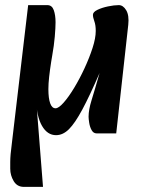

<svg xmlns="http://www.w3.org/2000/svg" viewBox="-20 -511 563 750"><path d="M20 148Q20 135 20 122Q20 109 21.5 91Q23 73 27 43L90 -491H165Q183 -491 190 -471.5Q197 -452 197 -424Q197 -403 194 -368Q191 -333 184 -294L180 -270Q175 -238 172 -211Q169 -184 169 -163Q169 -127 176 -107.5Q183 -88 197 -88Q209 -88 228.5 -110Q248 -132 269.5 -167.5Q291 -203 310 -244Q329 -285 341.5 -323.5Q354 -362 354 -390Q354 -413 348.5 -428Q343 -443 343 -453Q343 -464 360.5 -472.5Q378 -481 402 -486Q426 -491 444 -491Q461 -491 473 -471Q485 -451 481 -414L434 10H357Q345 10 338 -2.5Q331 -15 328.5 -31Q326 -47 326 -55Q326 -82 337.5 -119Q349 -156 369 -226Q330 -136 301.5 -83Q273 -30 249.5 -6.5Q226 17 199 17Q165 17 144 -19.5Q123 -56 121 -122L122 -111L148 219H73Q47 219 33.5 196.5Q20 174 20 148Z"/></svg>

Font: Alkatra Medium
Style: Regular
Weight: 500
Designer: Suman Bhandary
Version: Version 1.100;gftools[0.9.22]